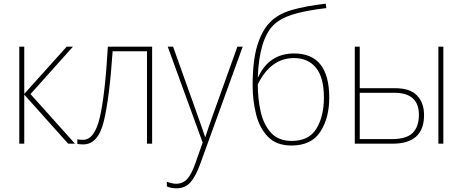

<svg xmlns="http://www.w3.org/2000/svg" viewBox="-20 -782 2518 1045"><path d="M343 -528H377L146 -270L388 0H351L112 -267V0H85V-528H112V-271Z M808 0V-528H567Q552 -267 523.5 -144Q495 -21 432 -21Q411 -21 401 -24V1Q405 2 413 3Q421 4 433 4Q515 4 545.5 -124Q576 -252 593 -503H780V0Z M893 -528 1083 -6 1045 102Q1023 166 999 192Q975 218 939 218Q916 218 888 207V233Q914 243 940 243Q987 243 1015.5 211.5Q1044 180 1068 115L1301 -528H1272L1143 -168Q1127 -123 1116 -91Q1105 -59 1098 -37H1096Q1083 -77 1049 -172L922 -528Z M1355 -317Q1355 -234 1374 -159Q1393 -84 1439 -37Q1485 10 1566 10Q1675 10 1723.5 -65Q1772 -140 1772 -250Q1772 -491 1581 -491Q1445 -491 1385 -362H1383Q1391 -565 1466 -643Q1502 -680 1569.5 -702Q1637 -724 1756 -738L1753 -762Q1641 -749 1566 -727Q1491 -705 1448 -659Q1405 -615 1380 -533Q1355 -451 1355 -317ZM1568 -15Q1495 -15 1454.5 -60Q1414 -105 1398.5 -175.5Q1383 -246 1383 -323Q1454 -466 1580 -466Q1657 -466 1700 -413Q1743 -360 1743 -250Q1743 -150 1702.5 -82.5Q1662 -15 1568 -15Z M2366 0H2393V-528H2366ZM1911 0H2117Q2288 0 2288 -156Q2288 -222 2250 -262Q2212 -302 2130 -302H1938V-528H1911ZM1938 -25V-277H2126Q2260 -277 2260 -157Q2260 -93 2226.5 -59Q2193 -25 2113 -25Z"/></svg>

Font: Noto Sans Display Thin
Style: Regular
Weight: 250
Designer: Monotype Design Team
Foundry: Monotype Imaging Inc.
Version: Version 1.900